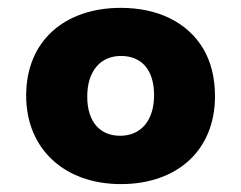

<svg xmlns="http://www.w3.org/2000/svg" viewBox="-20 -565 617 491"><path d="M289.1 -94.2C432.6 -94.2 529.8 -180.2 529.8 -318.8C529.8 -366.2 519.5 -407.2 499.5 -440.9C459 -508.3 383.3 -544.9 289.1 -544.9C145 -544.9 46.9 -460 46.9 -320.8C46.9 -182.1 147 -94.2 289.1 -94.2ZM287.1 -217.8C236.3 -217.8 203.1 -252.9 203.1 -317.9C203.1 -384.8 238.3 -421.9 289.1 -421.9C342.3 -421.9 374 -386.2 374 -321.8C374 -255.4 339.4 -217.8 287.1 -217.8Z"/></svg>

Font: Noto Reveo Sans
Style: Regular
Weight: 800
Designer: Monotype Design Team
Foundry: Monotype Imaging Inc.
Version: Version 2.007